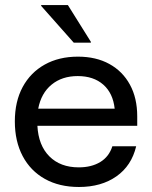

<svg xmlns="http://www.w3.org/2000/svg" viewBox="-20 -736 607 766"><path d="M295 10Q216.7 10 159.2 -22.1Q101.7 -54.2 70.4 -113.3Q39.2 -172.5 39.2 -251.7Q39.2 -330.8 70.4 -388.8Q101.7 -446.7 158.3 -478.3Q215 -510 290.8 -510Q363.3 -510 416.2 -480.8Q469.2 -451.7 498.3 -398.3Q527.5 -345 527.5 -271.7V-234.2H129.2Q133.3 -155.8 177.1 -112.1Q220.8 -68.3 294.2 -68.3Q345 -68.3 380 -89.6Q415 -110.8 428.3 -152.5H523.3Q505 -75 444.6 -32.5Q384.2 10 295 10ZM132.5 -302.5H437.5Q430.8 -364.2 392.1 -398.3Q353.3 -432.5 290 -432.5Q227.5 -432.5 185.8 -398.3Q144.2 -364.2 132.5 -302.5ZM274.2 -565.8 144.2 -712.5V-715.8H250.8L342.5 -569.2V-565.8Z"/></svg>

Font: Funnel Display
Style: Regular
Weight: 400
Designer: NORD ID, Kristian Moeller
Foundry: Dicotype
Version: Version 1.000